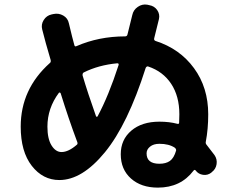

<svg xmlns="http://www.w3.org/2000/svg" viewBox="-20 -817 1040 864"><path d="M245.1 -399.4Q193.4 -330.1 193.4 -247.1Q193.4 -192.4 211.9 -162.6Q230.5 -132.8 256.8 -132.8Q288.1 -132.8 326.2 -166Q331.1 -169.9 327.1 -179.7Q326.2 -180.7 326.2 -182.1Q326.2 -183.6 325.2 -184.6Q289.1 -281.2 252.9 -397.5Q252 -399.4 249.5 -400.4Q247.1 -401.4 245.1 -399.4ZM507.8 -532.2Q423.8 -524.4 357.4 -491.2Q350.6 -488.3 351.6 -477.5Q375 -398.4 412.1 -293.9Q413.1 -292 415 -291.5Q417 -291 418.9 -293Q468.8 -385.7 513.7 -524.4Q515.6 -532.2 507.8 -532.2ZM772.5 -139.6Q773.4 -146.5 766.6 -152.3Q740.2 -169.9 697.3 -169.9Q670.9 -169.9 655.3 -157.2Q639.6 -144.5 639.6 -127Q639.6 -80.1 697.3 -80.1Q726.6 -80.1 744.6 -92.8Q762.7 -105.5 772.5 -139.6ZM247.1 -6.8Q172.9 -6.8 123 -70.8Q73.2 -134.8 73.2 -247.1Q73.2 -416 204.1 -533.2Q210 -537.1 208 -546.9Q183.6 -628.9 169.9 -684.6Q164.1 -707 176.8 -727.1Q189.5 -747.1 211.9 -752L220.7 -753.9Q244.1 -758.8 264.6 -747.1Q285.2 -735.4 290 -711.9Q305.7 -645.5 314.5 -614.3Q316.4 -605.5 324.2 -609.4Q424.8 -653.3 543 -653.3Q551.8 -653.3 553.7 -662.1Q563.5 -704.1 575.2 -749Q580.1 -772.5 600.1 -786.1Q620.1 -799.8 642.6 -795.9L651.4 -793.9Q674.8 -790 687.5 -771.5Q700.2 -752.9 695.3 -731.4Q688.5 -701.2 673.8 -644.5Q671.9 -635.7 679.7 -632.8Q789.1 -597.7 853 -510.3Q917 -422.9 917 -302.7Q917 -236.3 906.2 -179.7Q904.3 -171.9 909.2 -166Q910.2 -165 945.3 -119.1Q958 -100.6 954.6 -78.1Q951.2 -55.7 932.6 -42L930.7 -40Q914.1 -27.3 893.6 -30.3Q873 -33.2 860.4 -49.8Q856.4 -55.7 850.6 -48.8Q793 27.3 690.4 27.3Q615.2 27.3 569.3 -13.7Q523.4 -54.7 523.4 -123Q523.4 -188.5 570.8 -229Q618.2 -269.5 697.3 -269.5Q742.2 -269.5 778.3 -259.8Q786.1 -257.8 786.1 -265.6Q786.1 -271.5 786.6 -283.7Q787.1 -295.9 787.1 -302.7Q787.1 -383.8 750.5 -439.5Q713.9 -495.1 647.5 -517.6Q640.6 -520.5 635.7 -511.7Q554.7 -256.8 452.1 -131.8Q349.6 -6.8 247.1 -6.8Z"/></svg>

Font: Rounded Mgen+ 2m bold
Style: Bold
Weight: 700
Designer: [Source Han Sans]
Ryoko NISHIZUKA  (kana & ideographs); Paul D. Hunt (Latin, Greek & Cyrillic); Wenlong ZHANG  (bopomofo
Version: Version 1.059.20150602